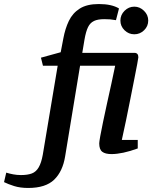

<svg xmlns="http://www.w3.org/2000/svg" viewBox="-168 -754 762 952"><path d="M-28 178Q-68 178 -98 168.5Q-128 159 -148 149L-137 102Q-121 107 -102.5 110.5Q-84 114 -64 114Q-31 114 -10 106Q11 98 24 75.5Q37 53 44 14L118 -428H45L35 -468L133 -495L146 -563Q155 -612 173.5 -650.5Q192 -689 227.5 -711.5Q263 -734 322 -734Q354 -734 379 -728.5Q404 -723 422 -712L407 -654Q389 -657 378 -658Q367 -659 349 -659Q317 -659 298 -650Q279 -641 268.5 -619.5Q258 -598 251 -558L240 -492H498Q508 -492 513 -486.5Q518 -481 518 -470Q518 -466 512.5 -437Q507 -408 498 -362.5Q489 -317 478.5 -264Q468 -211 457 -157.5Q446 -104 436 -60H515V-18Q477 -4 444 3Q411 10 385 10Q354 10 339 -1.5Q324 -13 324 -43Q324 -50 329 -78.5Q334 -107 343 -149.5Q352 -192 362.5 -240.5Q373 -289 384 -338Q395 -387 403 -428H229L155 21Q143 96 100.5 137Q58 178 -28 178ZM498 -584Q470 -584 449.5 -604Q429 -624 429 -652Q429 -680 449.5 -700.5Q470 -721 498 -721Q525 -721 546 -700.5Q567 -680 567 -652Q567 -624 546.5 -604Q526 -584 498 -584Z"/></svg>

Font: Manuale SemiBold
Style: Italic
Weight: 600
Italic angle: -11°
Designer: Eduardo Tunni / Pablo Cosgaya
Foundry: Eduardo Tunni / Pablo Cosgaya
Version: Version 1.002